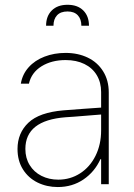

<svg xmlns="http://www.w3.org/2000/svg" viewBox="-20 -755 549 787"><path d="M240.2 -302.7Q276.9 -305.7 320.6 -308.8Q364.3 -312 394.5 -314V-377.9Q394.5 -417 376.7 -446.8Q358.9 -476.6 325.9 -492.7Q293 -508.8 249 -508.8Q191.4 -508.8 150.1 -483.2Q108.9 -457.5 98.6 -412.1H65.4Q71.8 -450.7 97.4 -479.2Q123 -507.8 162.6 -522.9Q202.1 -538.1 249 -538.1Q299.8 -538.1 339.8 -518.8Q379.9 -499.5 402.8 -462.6Q425.8 -425.8 425.8 -376V0H394.5V-102.5H391.6Q368.2 -50.8 322.3 -19.5Q276.4 11.7 216.8 11.7Q171.9 11.7 134 -6.8Q96.2 -25.4 74 -60.8Q51.8 -96.2 51.8 -144.5Q51.8 -209.5 96.4 -252Q141.1 -294.4 240.2 -302.7ZM218.8 -18.6Q268.1 -18.6 308.3 -44.4Q348.6 -70.3 371.6 -116.5Q394.5 -162.6 394.5 -220.7V-285.6L351.6 -282.2Q264.2 -274.9 249 -274.4Q84 -261.7 84 -144.5Q84 -106.9 101.6 -78.4Q119.1 -49.8 149.9 -34.2Q180.7 -18.6 218.8 -18.6ZM256.8 -735.4Q297.9 -735.4 321.3 -712.2Q344.7 -689 344.7 -649.4H313.5Q313.5 -676.8 298.8 -692.4Q284.2 -708 256.8 -708Q228.5 -708 213.9 -692.4Q199.2 -676.8 199.2 -649.4H168.9Q168.9 -689 192.4 -712.2Q215.8 -735.4 256.8 -735.4Z"/></svg>

Font: Pretendard Std Thin
Style: Regular
Weight: 100
Designer: Base glyphs from Inter by Rasmus Andersson; Hangeul glyphs from Noto Sans CJK(Source Han Sans) by Jang Soo-young and Kan
Foundry: Kil Hyung-jin
Version: Version 1.309